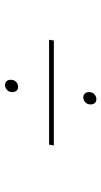

<svg xmlns="http://www.w3.org/2000/svg" viewBox="160 -733 403 763"><g transform="rotate(-90 361.5 -351.5)"><path d="M168 -358H585L582 -339H165ZM328 -193Q328 -206 336.5 -214Q345 -222 356 -222Q365 -222 371 -216Q377 -210 377 -199Q377 -186 368.5 -178Q360 -170 349 -170Q339 -170 333.5 -176.5Q328 -183 328 -193ZM377 -504Q377 -517 385.5 -525Q394 -533 405 -533Q414 -533 420 -527Q426 -521 426 -510Q426 -497 417.5 -489Q409 -481 398 -481Q388 -481 382.5 -487.5Q377 -494 377 -504Z"/></g></svg>

Font: Bitter Pro Thin
Style: Italic
Weight: 250
Italic angle: -9°
Designer: Sol Matas, and Bitter project Authors
Foundry: Sol Matas
Version: Version 1.010